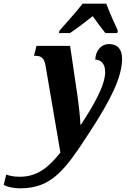

<svg xmlns="http://www.w3.org/2000/svg" viewBox="-168 -786 693 1046"><path d="M153 -606H213C254 -632 289 -661 337 -698C356 -671 388 -628 406 -606H471L474 -619C456 -657 426 -725 411 -766H282C246 -719 189 -657 156 -619ZM-59 240C117 240 189 136 321 -67C431 -236 497 -363 497 -466C497 -516 474 -546 426 -546C384 -546 353 -512 351 -461C381 -461 405 -439 405 -394C405 -322 343 -213 273 -107H270C270 -138 260 -225 252 -278L214 -536H31L17 -482H25C57 -482 73 -469 80 -429L161 45C95 128 34 177 -62 177C-96 177 -122 170 -134 165L-148 222C-124 233 -92 240 -59 240Z"/></svg>

Font: Noto Serif Condensed Extra
Style: Italic
Weight: 800
Width: 3
Italic angle: -12°
Designer: Monotype Design Team
Foundry: Monotype Imaging Inc.
Version: Version 1.901